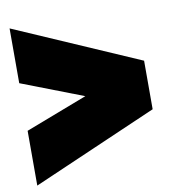

<svg xmlns="http://www.w3.org/2000/svg" viewBox="-75 -705 688 770"><g transform="rotate(-10 269.5 -320.0)"><path d="M15.1 0V-223.1L267.1 -319.8L15.1 -417V-640.1L523.9 -418.9V-221.2Z"/></g></svg>

Font: Kanit Black
Style: Regular
Weight: 900
Designer: Katatrad Team
Foundry: CadsonDemak
Version: Version 1.000;PS 001.000;hotconv 1.0.88;makeotf.lib2.5.64775